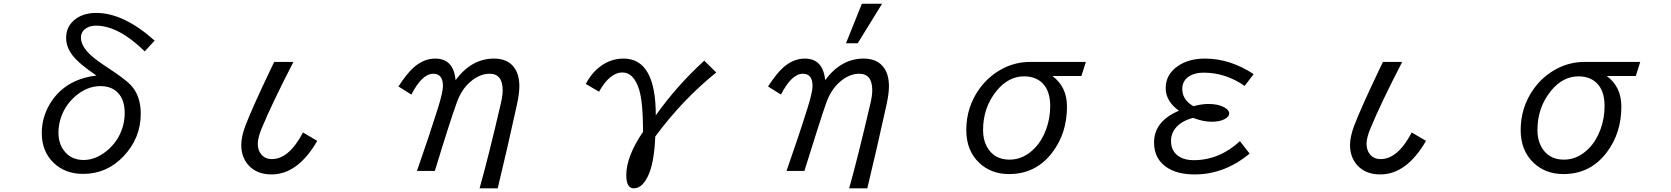

<svg xmlns="http://www.w3.org/2000/svg" viewBox="-20 -900 9040 1039"><path d="M816.9 -680.2 763.2 -622.1Q621.1 -761.2 499.5 -761.2Q469.2 -761.2 448.7 -748.5Q418 -730 418 -696.3Q418 -656.2 459.5 -612.8Q488.3 -582.5 555.7 -538.6Q657.2 -472.2 688 -439.5Q741.7 -381.8 741.7 -284.7Q741.7 -152.3 647.9 -53.7Q558.1 41 429.7 41Q331.5 41 269 -20Q206.1 -81.1 206.1 -180.2Q206.1 -262.2 248 -334.5Q327.6 -470.2 502 -491.2Q409.2 -553.7 373.5 -599.1Q337.9 -644.5 337.9 -695.3Q337.9 -760.3 390.6 -798.3Q434.6 -830.1 500.5 -830.1Q649.4 -830.1 816.9 -680.2ZM524.4 -434.1Q451.2 -434.1 387.7 -379.4Q324.2 -324.2 303.7 -242.7Q296.4 -212.4 296.4 -182.6Q296.4 -126.5 323.7 -88.4Q361.8 -34.2 432.6 -34.2Q496.1 -34.2 555.7 -82Q624.5 -137.2 646.5 -222.2Q654.8 -255.4 654.8 -288.6Q654.8 -374 602.1 -411.6Q570.3 -434.1 524.4 -434.1Z M1696.8 -137.7Q1591.8 43.9 1449.2 43.9Q1369.6 43.9 1324.7 -5.9Q1285.6 -49.8 1285.6 -115.2Q1285.6 -159.2 1307.1 -217.3Q1342.3 -311 1447.8 -531.7L1463.9 -564.9H1567.9Q1452.6 -341.8 1396 -205.1Q1375 -153.3 1375 -122.6Q1375 -87.4 1393.1 -65.4Q1414.1 -39.1 1451.2 -39.1Q1543.9 -39.1 1619.6 -183.1Z M2236.3 24.9Q2303.2 -166 2349.1 -312.5Q2377 -401.4 2377 -434.6Q2377 -501 2324.7 -501Q2264.2 -501 2206.1 -388.2L2136.2 -432.1Q2180.7 -501 2217.8 -534.2Q2272.5 -583 2335 -583Q2434.6 -583 2445.3 -466.3Q2531.7 -583 2653.3 -583Q2730 -583 2765.1 -530.8Q2790.5 -493.7 2790.5 -432.6Q2790.5 -394 2776.9 -331.5Q2725.1 -95.2 2673.3 119.1H2575.2Q2622.1 -46.9 2689.9 -338.4Q2700.2 -382.3 2700.2 -411.6Q2700.2 -501 2629.4 -501Q2575.7 -501 2524.9 -457Q2477.1 -416 2451.7 -344.7Q2409.7 -226.6 2342.8 -6.3L2333 24.9Z M3149.9 -445.8Q3175.8 -494.6 3209.5 -524.9Q3272.9 -583 3354.5 -583Q3528.8 -583 3528.8 -275.9Q3641.1 -434.6 3791 -571.8L3856 -507.8Q3673.8 -361.3 3525.9 -161.1Q3520 -10.3 3482.9 60.1Q3452.1 119.1 3409.7 119.1Q3369.1 119.1 3369.1 47.9Q3369.1 -53.7 3460 -187Q3459.5 -350.6 3438 -417Q3408.7 -507.8 3348.6 -507.8Q3279.8 -507.8 3221.7 -403.8Z M4558.1 -666 4644 -879.9H4753.4L4621.6 -666ZM4333 24.9H4236.3Q4269.5 -70.8 4297.9 -155Q4326.2 -239.3 4349.1 -312.5Q4377 -401.4 4377 -434.6Q4377 -501 4324.7 -501Q4264.2 -501 4206.1 -388.2L4136.2 -432.1Q4182.1 -502.4 4217.8 -534.2Q4272.5 -583 4335 -583Q4434.1 -583 4445.3 -466.3Q4531.7 -583 4653.3 -583Q4730 -583 4765.1 -530.8Q4790.5 -493.7 4790.5 -432.6Q4790.5 -392.6 4776.9 -331.5Q4751 -213.4 4725.1 -100.8Q4699.2 11.7 4673.3 119.1H4575.2Q4598.6 36.1 4627.2 -78.4Q4655.8 -192.9 4689.9 -338.4Q4700.2 -382.3 4700.2 -411.6Q4700.2 -501 4629.4 -501Q4575.7 -501 4524.9 -457Q4477.5 -416 4451.7 -344.7Q4430.7 -285.6 4404.1 -200.9Q4377.4 -116.2 4342.8 -6.3Z M5856 -564.9 5832 -488.8H5674.8Q5753.9 -430.7 5753.9 -323.2Q5753.9 -180.2 5675.8 -76.7Q5586.9 42 5440.4 42Q5343.3 42 5278.8 -19Q5209 -85.4 5209 -196.3Q5209 -319.8 5279.3 -418.5Q5330.6 -489.7 5406.2 -528.8Q5475.6 -564.9 5555.2 -564.9ZM5521.5 -486.8Q5438 -486.8 5374.5 -410.2Q5299.8 -319.8 5299.8 -195.8Q5299.8 -145 5319.8 -107.4Q5358.4 -36.1 5442.9 -36.1Q5519 -36.1 5578.6 -97.7Q5619.1 -139.2 5641.1 -200.2Q5663.1 -260.3 5663.1 -325.7Q5663.1 -407.2 5622.6 -448.7Q5585 -486.8 5521.5 -486.8Z M6742.2 -68.8Q6606.4 43.9 6445.3 43.9Q6357.9 43.9 6302.7 11.2Q6225.1 -34.7 6225.1 -128.9Q6225.1 -244.1 6359.9 -300.8Q6288.1 -352.1 6288.1 -423.3Q6288.1 -497.1 6354 -542.5Q6412.6 -583 6501 -583Q6635.7 -583 6764.2 -499L6715.3 -435.1Q6611.8 -506.8 6494.1 -506.8Q6450.2 -506.8 6420.9 -490.7Q6377.9 -466.8 6377.9 -418.5Q6377.9 -359.9 6438 -325.2Q6481.9 -337.4 6520 -337.4Q6573.7 -337.4 6607.4 -317.9Q6631.8 -303.7 6631.8 -286.1Q6631.8 -269 6607.9 -255.9Q6580.6 -241.2 6538.1 -241.2Q6490.2 -241.2 6436 -262.2Q6396.5 -251.5 6371.1 -233.9Q6316.9 -196.3 6316.9 -137.2Q6316.9 -79.1 6363.3 -51.3Q6393.6 -33.2 6439 -33.2Q6578.6 -33.2 6689.9 -136.2Z M7696.8 -137.7Q7591.8 43.9 7449.2 43.9Q7369.6 43.9 7324.7 -5.9Q7285.6 -49.8 7285.6 -115.2Q7285.6 -159.2 7307.1 -217.3Q7342.3 -311 7447.8 -531.7L7463.9 -564.9H7567.9Q7452.6 -341.8 7396 -205.1Q7375 -153.3 7375 -122.6Q7375 -87.4 7393.1 -65.4Q7414.1 -39.1 7451.2 -39.1Q7543.9 -39.1 7619.6 -183.1Z M8856 -564.9 8832 -488.8H8674.8Q8753.9 -430.7 8753.9 -323.2Q8753.9 -180.2 8675.8 -76.7Q8586.9 42 8440.4 42Q8343.3 42 8278.8 -19Q8209 -85.4 8209 -196.3Q8209 -319.8 8279.3 -418.5Q8330.6 -489.7 8406.2 -528.8Q8475.6 -564.9 8555.2 -564.9ZM8521.5 -486.8Q8438 -486.8 8374.5 -410.2Q8299.8 -319.8 8299.8 -195.8Q8299.8 -145 8319.8 -107.4Q8358.4 -36.1 8442.9 -36.1Q8519 -36.1 8578.6 -97.7Q8619.1 -139.2 8641.1 -200.2Q8663.1 -260.3 8663.1 -325.7Q8663.1 -407.2 8622.6 -448.7Q8585 -486.8 8521.5 -486.8Z"/></svg>

Font: BIZ UDGothic
Style: Regular
Weight: 400
Monospace: yes
Designer: TypeBank Co., Ltd.
Foundry: Morisawa Inc.
Version: Version 1.05